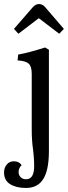

<svg xmlns="http://www.w3.org/2000/svg" viewBox="-62 -714 337 950"><path d="M-42 139Q-42 116 -28.5 100Q-15 84 6 84Q33 84 45 104Q38 109 34 118Q30 127 30 137Q30 152 40 162.5Q50 173 67 173Q107 173 107 108Q107 83 105 60Q103 37 102 29Q95 -17 95 -73V-349Q95 -386 79.5 -399.5Q64 -413 25 -415L28 -444Q79 -453 161 -479L180 -468V33Q180 136 147 179Q120 216 66 216Q19 216 -11.5 197.5Q-42 179 -42 139ZM100 -678Q114 -694 131 -694Q149 -694 162 -678L254 -571L231 -547L130 -624L29 -547L7 -571Z"/></svg>

Font: Caladea
Style: Regular
Weight: 400
Designer: Carolina Giovagnoli and Andres Torresi
Foundry: Carolina Giovagnoli & Andres Torresi
Version: Version 1.001